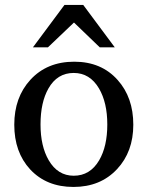

<svg xmlns="http://www.w3.org/2000/svg" viewBox="-20 -740 594 768"><path d="M439 -550.8H378.9L275.9 -649.9L171.9 -550.8H111.8L237.8 -720.2H313ZM513.2 -241.2Q513.2 -132.8 448.2 -63.5Q381.8 7.8 273.9 7.8Q166 7.8 100.6 -62.5Q37.1 -131.3 37.1 -241.2Q37.1 -350.6 101.6 -420.9Q168 -493.2 276.9 -493.2Q385.7 -493.2 450.7 -419.9Q513.2 -350.1 513.2 -241.2ZM409.2 -242.2Q409.2 -329.6 376 -386.2Q339.4 -448.2 274.9 -448.2Q209 -448.2 173.8 -386.2Q142.1 -330.6 142.1 -242.2Q142.1 -155.3 174.8 -99.1Q210.9 -37.1 274.9 -37.1Q340.3 -37.1 376.5 -98.6Q409.2 -154.3 409.2 -242.2Z"/></svg>

Font: Ezra SIL SR
Style: Regular
Weight: 400
Designer: Development by SIL's NRSI team. OpenType tables by Ralph Hancock ( hancock@dircon.co.uk ).
Foundry: Development by SIL's NRSI team.
Version: Version 2.51; 2007